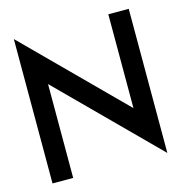

<svg xmlns="http://www.w3.org/2000/svg" viewBox="-91 -663 703 745"><g transform="rotate(-15 260.5 -290.5)"><path d="M491 0V-579H409V-202L30 -581V-1H113V-378L490 -1Z"/></g></svg>

Font: Kunika
Style: Regular
Weight: 400
Designer: Leo Kuroshita
Foundry: kurogedelic
Version: Version 1.000;PS 001.000;hotconv 1.0.88;makeotf.lib2.5.64775